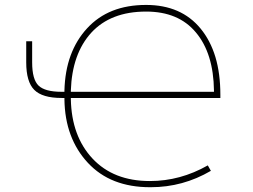

<svg xmlns="http://www.w3.org/2000/svg" viewBox="-20 -783 1040 790"><path d="M600.6 -12.7Q598.6 -12.7 596.7 -12.7Q516.6 -12.7 452.6 -37.6Q388.7 -62.5 341.8 -112.8Q294.9 -163.1 270.5 -228.5Q246.1 -293.9 245.1 -375V-379.9H233.4Q154.3 -379.9 121.1 -413.1Q87.9 -446.3 87.9 -526.4V-613.3H112.3V-526.4Q112.3 -456.1 138.7 -430.7Q165 -405.3 233.4 -405.3H245.1V-410.2Q247.1 -490.2 270.5 -554.2Q293.9 -618.2 338.4 -666.5Q382.8 -714.8 443.4 -738.8Q503.9 -762.7 581.1 -762.7Q653.3 -762.7 709.5 -738.3Q765.6 -713.9 805.7 -665Q845.7 -616.2 866.2 -548.8Q886.7 -480.5 886.7 -392.6V-379.9H271.5V-375Q274.4 -222.7 360.8 -130.4Q447.3 -38.1 596.7 -38.1Q721.7 -38.1 835 -102.5L847.7 -80.1Q732.4 -12.7 600.6 -12.7ZM581.1 -735.4Q435.5 -735.4 355.5 -648.4Q276.4 -561.5 271.5 -410.2V-405.3H860.4V-410.2Q858.4 -563.5 786.1 -649.4Q714.8 -735.4 581.1 -735.4Z"/></svg>

Font: Mgen+ 1m thin
Style: Regular
Weight: 100
Designer: [Source Han Sans]
Ryoko NISHIZUKA  (kana & ideographs); Paul D. Hunt (Latin, Greek & Cyrillic); Wenlong ZHANG  (bopomofo
Version: Version 1.059.20150602